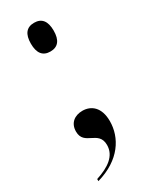

<svg xmlns="http://www.w3.org/2000/svg" viewBox="-184 -587 629 788"><g transform="rotate(-30 131.0 -193.5)"><path d="M129 -405C165 -405 183 -428 183 -473C183 -518 165 -541 129 -541C93 -541 75 -518 75 -473C75 -428 93 -405 129 -405ZM33 144V154C149 121 197 41 197 -36C197 -102 161 -129 120 -129C83 -129 55 -108 55 -68C55 0 138 -28 138 43C138 94 95 124 33 144Z"/></g></svg>

Font: Noto Serif Display
Style: Regular
Weight: 400
Designer: Monotype Design Team
Foundry: Monotype Imaging Inc.
Version: Version 2.009